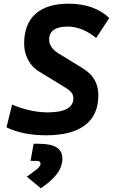

<svg xmlns="http://www.w3.org/2000/svg" viewBox="-20 -723 626 1040"><path d="M229 9.8C415 9.8 512.7 -64 512.7 -206.1C512.7 -264.6 491.7 -314.5 426.3 -354.5L295.4 -434.6C263.2 -454.6 246.1 -480.5 246.1 -509.8C246.1 -555.2 280.8 -579.1 346.7 -579.1C398.9 -579.1 452.1 -557.6 501 -517.1L571.8 -625.5C519 -676.3 443.4 -703.1 352.5 -703.1C195.3 -703.1 110.8 -628.9 110.8 -486.8C110.8 -433.6 131.8 -372.1 193.4 -334.5L335 -248C365.2 -229.5 377.4 -214.4 377.4 -189.9C377.4 -140.1 330.1 -114.3 238.3 -114.3C177.7 -114.3 111.8 -128.4 45.4 -156.2L15.1 -33.2C72.8 -4.9 146 9.8 229 9.8ZM201.2 296.9C265.6 252.4 317.9 203.1 317.9 135.7C317.9 81.1 276.4 55.7 189 55.7H162.1L145.5 148.4H177.2C192.4 148.4 199.7 153.3 199.7 163.6C199.7 183.6 165.5 205.1 125 233.9Z"/></svg>

Font: Cascadia Mono PL
Style: Bold Italic
Weight: 700
Italic angle: -10°
Monospace: yes
Designer: Aaron Bell
Foundry: Saja Typeworks
Version: Version 2404.023